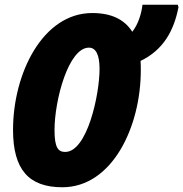

<svg xmlns="http://www.w3.org/2000/svg" viewBox="-20 -780 773 810"><path d="M243 10C453 10 574 -244 574 -484C574 -498 574 -511 573 -523C669 -569 714 -651 733 -750L730 -760H581C577 -723 563 -677 538 -646C505 -698 450 -725 369 -725C160 -725 35 -470 35 -232C35 -65 101 10 243 10ZM255 -139C226 -139 210 -156 210 -231C210 -358 269 -579 355 -579C384 -579 400 -550 400 -489C400 -381 348 -139 255 -139Z"/></svg>

Font: Noto Sans ExtraCondensed Black
Style: Italic
Weight: 900
Width: 2
Italic angle: -12°
Designer: Monotype Design Team
Foundry: Monotype Imaging Inc.
Version: Version 2.013